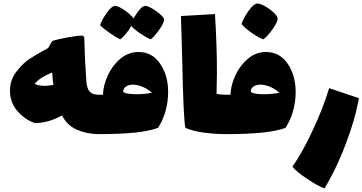

<svg xmlns="http://www.w3.org/2000/svg" viewBox="-20 -718 2035 1078"><path d="M566 -76Q566 -19 559 8Q552 35 534 35Q470 35 413.5 11Q357 -13 328 -70Q251 -27 176 -27Q123 -44 79.5 -92.5Q36 -141 36 -209Q36 -270 73.5 -317.5Q111 -365 146.5 -388Q182 -411 251 -449Q256 -458 263 -470.5Q270 -483 276 -489Q305 -498 359 -508Q413 -518 444 -518L453 -510Q456 -378 465 -258Q469 -218 485 -202Q501 -186 534 -186Q553 -186 559.5 -159Q566 -132 566 -76ZM232 -236Q244 -236 280 -241Q275 -274 273 -311Q239 -297 215.5 -282.5Q192 -268 174 -247Q199 -236 232 -236Z M924 -201Q924 -148 910 -96.5Q896 -45 867 0Q818 18 736.5 26.5Q655 35 534 35Q516 35 509 8Q502 -19 502 -76Q502 -132 508.5 -159Q515 -186 534 -186H558Q560 -241 586.5 -297Q613 -353 657.5 -389.5Q702 -426 758 -426Q834 -426 879 -360.5Q924 -295 924 -201ZM833 -197Q812 -217 783 -229.5Q754 -242 727 -243Q703 -243 687 -232Q671 -221 672 -203Q683 -189 748 -189Q789 -189 833 -197ZM826 -497Q803 -506 768.5 -529.5Q734 -553 717 -572Q705 -550 686 -527.5Q667 -505 655 -497Q632 -508 595 -533.5Q558 -559 542 -577Q549 -602 578 -643.5Q607 -685 626 -685Q645 -685 683 -658Q721 -631 729 -614Q746 -643 764 -664Q782 -685 796 -685Q815 -685 856 -656Q897 -627 901 -610Q903 -592 874.5 -551.5Q846 -511 826 -497Z M1282 -76Q1282 -19 1275 8Q1268 35 1250 35Q1185 35 1123.5 26.5Q1062 18 1021 0Q1010 -42 1003 -386L996 -628L1187 -639Q1198 -461 1198 -312Q1198 -267 1196 -191Q1225 -186 1250 -186Q1269 -186 1275.5 -159Q1282 -132 1282 -76Z M1640 -201Q1640 -148 1626 -96.5Q1612 -45 1583 0Q1534 18 1452.5 26.5Q1371 35 1250 35Q1232 35 1225 8Q1218 -19 1218 -76Q1218 -132 1224.5 -159Q1231 -186 1250 -186H1274Q1276 -241 1302.5 -297Q1329 -353 1373.5 -389.5Q1418 -426 1474 -426Q1550 -426 1595 -360.5Q1640 -295 1640 -201ZM1549 -197Q1528 -217 1499 -229.5Q1470 -242 1443 -243Q1419 -243 1403 -232Q1387 -221 1388 -203Q1399 -189 1464 -189Q1505 -189 1549 -197ZM1337 -583Q1340 -598 1355 -625Q1370 -652 1389 -674Q1408 -696 1423 -698Q1436 -700 1462.5 -686Q1489 -672 1512.5 -651Q1536 -630 1538 -618Q1543 -600 1511.5 -555.5Q1480 -511 1458 -497Q1433 -506 1392.5 -534Q1352 -562 1337 -583Z M1705 286Q1647 249 1622 218Q1680 134 1734 17Q1791 -102 1828 -223L1995 -167Q1975 -49 1921 91Q1888 178 1853 246.5Q1818 315 1802 340Q1760 324 1705 286Z"/></svg>

Font: Lalezar
Style: Regular
Weight: 400
Designer: Borna Izadpanah
Foundry: Borna Izadpanah
Version: Version 1.003;November 28, 2018;FontCreator 11.5.0.2421 64-b